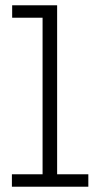

<svg xmlns="http://www.w3.org/2000/svg" viewBox="-20 -706 376 726"><path d="M141 -7V-686H196V-7ZM25 0V-47H314V0ZM26 -639V-686H194V-639Z"/></svg>

Font: BioRhyme ExtraBold Light
Style: Regular
Weight: 300
Version: Version 1.600;gftools[0.9.33]